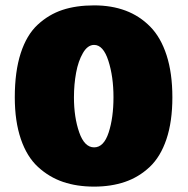

<svg xmlns="http://www.w3.org/2000/svg" viewBox="-20 -688 700 714"><path d="M330 6Q266 6 214.5 -11.5Q163 -29 121.5 -67Q80 -105 57.5 -171Q35 -237 35 -326Q35 -422 57 -490Q79 -558 120 -596Q161 -634 212 -651Q263 -668 330 -668Q395 -668 447 -648.5Q499 -629 538.5 -589Q578 -549 599.5 -482.5Q621 -416 621 -326Q621 -236 599 -170.5Q577 -105 536.5 -67Q496 -29 444.5 -11.5Q393 6 330 6ZM330 -521Q306 -521 288.5 -491Q271 -461 263 -417.5Q255 -374 255 -326Q255 -252 274.5 -196Q294 -140 330 -140Q366 -140 384 -195Q402 -250 402 -326.5Q402 -403 383 -462Q364 -521 330 -521Z"/></svg>

Font: Coiny 2.0
Style: Regular
Weight: 400
Version: Version 1.001 July 11, 2018